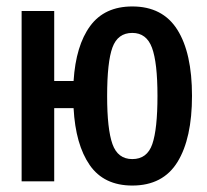

<svg xmlns="http://www.w3.org/2000/svg" viewBox="-20 -562 640 595"><path d="M575 -265Q575 -133 530 -60Q485 13 390 13Q302 13 258 -50.5Q214 -114 208 -227H148V0H47V-528H148V-311H208Q215 -421 259.5 -481.5Q304 -542 390 -542Q484 -542 529.5 -470Q575 -398 575 -265ZM312 -264Q312 -162 328.5 -115.5Q345 -69 390 -69Q436 -69 452 -115.5Q468 -162 468 -265Q468 -368 451 -414Q434 -460 390 -460Q345 -460 328.5 -415Q312 -370 312 -264Z"/></svg>

Font: Fira Mono Medium
Style: Regular
Weight: 500
Designer: Carrois Corporate & Edenspiekermann AG
Foundry: Carrois Corporate GbR & Edenspiekermann AG
Version: Version 3.206